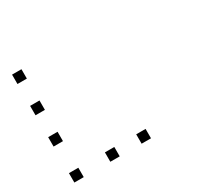

<svg xmlns="http://www.w3.org/2000/svg" viewBox="-126 -764 920 886"><g transform="rotate(-30 333.5 -320.5)"><path d="M441.7 -83.3V-33.3H391.7V-83.3ZM275 -83.3V-33.3H225V-83.3ZM83.3 -83.3V-33.3H33.3V-83.3ZM83.3 -275V-225H33.3V-275ZM83.3 -441.7V-391.7H33.3V-441.7ZM83.3 -608.3V-558.3H33.3V-608.3Z"/></g></svg>

Font: 0xA000-Boxes
Style: Boxes
Weight: 400
Version: Version 0.1